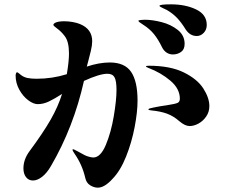

<svg xmlns="http://www.w3.org/2000/svg" viewBox="-20 -861 1040 885"><path d="M715 -834Q715 -841 768 -841Q835 -841 884 -817.5Q933 -794 933 -746Q933 -724 919 -709.5Q905 -695 887 -695Q856 -695 836 -725Q815 -759 795 -779.5Q775 -800 749 -815Q741 -819 728 -825Q715 -831 715 -834ZM640 -747Q631 -753 624.5 -757.5Q618 -762 618 -765Q618 -768 629.5 -769Q641 -770 648 -770Q682 -770 725 -759Q768 -748 799.5 -723Q831 -698 831 -659Q831 -633 814.5 -621.5Q798 -610 777 -610Q761 -610 748 -618.5Q735 -627 727 -643Q709 -680 689.5 -704Q670 -728 640 -747ZM614 -397Q614 -345 600.5 -274.5Q587 -204 561 -139Q535 -74 499 -37Q462 4 431 4Q413 4 395.5 -7Q378 -18 373 -41Q359 -102 324 -152Q314 -167 314 -170Q314 -173 318 -173Q320 -173 326 -169.5Q332 -166 337 -164Q349 -157 370 -146Q380 -141 392 -138Q404 -135 411 -135Q444 -136 468 -193.5Q492 -251 504.5 -325.5Q517 -400 517 -446Q517 -488 508 -504.5Q499 -521 475 -521Q439 -521 367 -488Q319 -274 215 -96Q196 -63 174 -46Q152 -29 132 -29Q112 -29 100 -44.5Q88 -60 88 -85Q88 -126 116 -164Q179 -249 213.5 -309.5Q248 -370 266 -428Q232 -406 206 -393.5Q180 -381 154 -381Q134 -381 110 -399Q86 -417 69 -447.5Q52 -478 52 -513Q52 -518 54 -523Q56 -528 58 -528Q61 -528 66.5 -523.5Q72 -519 77 -515Q90 -505 107 -501.5Q124 -498 149 -498Q221 -498 288 -519Q298 -579 298 -614Q298 -670 278 -695Q262 -716 244 -729Q226 -742 226 -746Q226 -753 239 -758Q252 -763 277 -763Q295 -763 315 -759.5Q335 -756 349 -750Q405 -727 405 -671Q405 -653 399 -627.5Q393 -602 387 -580Q385 -574 380 -554Q437 -573 486 -573Q555 -573 584.5 -529.5Q614 -486 614 -397ZM945 -372Q945 -345 930.5 -324Q916 -303 895 -291.5Q874 -280 854 -280Q833 -280 807 -302Q780 -326 750 -337Q720 -348 678 -352Q664 -353 664 -357Q664 -361 686 -365Q719 -372 750 -376Q789 -382 799 -387Q809 -392 809 -406Q809 -452 765.5 -489Q722 -526 664 -548Q653 -552 653 -555Q653 -558 666 -558Q764 -558 826.5 -527.5Q889 -497 917 -453.5Q945 -410 945 -372Z"/></svg>

Font: Shippori Mincho ExtraBold
Style: Regular
Weight: 800
Designer: FONTDASU
Foundry: FONTDASU / Google Inc. / but / Adobe
Version: Version 3.110; ttfautohint (v1.8.3)